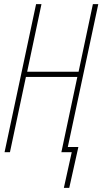

<svg xmlns="http://www.w3.org/2000/svg" viewBox="-20 -734 494 926"><path d="M288 172H314L358 -25H307L454 -714H428L359 -388H111L180 -714H154L2 0H28L105 -363H353L276 0H326Z"/></svg>

Font: Noto Sans ExtraCondensed Thin
Style: Italic
Weight: 100
Width: 2
Italic angle: -12°
Designer: Monotype Design Team
Foundry: Monotype Imaging Inc.
Version: Version 2.013